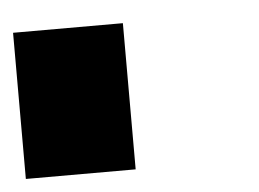

<svg xmlns="http://www.w3.org/2000/svg" viewBox="-31 -757 423 313"><g transform="rotate(-5 180.0 -600.5)"><path d="M0 -719.7Q44.9 -719.7 179.7 -719.7Q179.7 -660.2 179.7 -480.5Q134.8 -480.5 0 -480.5Q0 -540 0 -719.7Z"/></g></svg>

Font: RevK
Style: Book
Weight: 400
Designer: RevK
Foundry: RevK
Version: Version 1.0